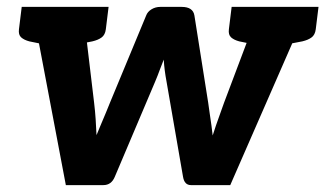

<svg xmlns="http://www.w3.org/2000/svg" viewBox="-20 -537 944 557"><path d="M171 0 73 -517H186Q219 -517 223 -491L253 -239Q256 -214 257.5 -191Q259 -168 260 -145Q263 -153 271 -171.5Q279 -190 287 -209.5Q295 -229 299 -239L404 -492Q408 -503 419.5 -510Q431 -517 445 -517H507Q540 -517 544 -492L584 -239Q585 -230 588 -210.5Q591 -191 593.5 -172.5Q596 -154 597 -144Q600 -154 606.5 -173Q613 -192 620 -211Q627 -230 630 -239L725 -491Q729 -502 740.5 -509.5Q752 -517 766 -517H874L648 0H534Q515 0 511 -24L463 -301Q460 -317 458 -332.5Q456 -348 455 -364Q448 -347 443 -333Q438 -319 430 -300L313 -24Q303 0 280 0ZM163 -481 167 -517H241L237 -481ZM711 -481 716 -517H790L785 -481ZM141 -517 114 -407 65 -417Q50 -421 41.5 -428.5Q33 -436 35 -452L43 -517ZM295 -517 287 -452Q285 -436 275 -428.5Q265 -421 248 -417L197 -407V-517ZM750 -517 723 -407 674 -417Q659 -421 650.5 -428.5Q642 -436 644 -452L652 -517ZM904 -517 896 -452Q894 -436 884 -428.5Q874 -421 857 -417L805 -407L806 -517Z"/></svg>

Font: Aleo ExtraBold
Style: Italic
Weight: 800
Italic angle: -7°
Designer: Alessio Laiso
Foundry: Alessio Laiso
Version: Version 2.001;gftools[0.9.29]